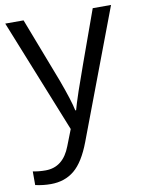

<svg xmlns="http://www.w3.org/2000/svg" viewBox="-87 -596 677 897"><g transform="rotate(-10 252.0 -147.5)"><path d="M1 -535.2H87.9L205.1 -230Q243.7 -125.5 252.9 -79.1H256.8Q263.2 -104 283.4 -164.3Q303.7 -224.6 416 -535.2H502.9L272.9 74.2Q238.8 164.6 193.1 202.4Q147.5 240.2 81.1 240.2Q43.9 240.2 7.8 231.9V167Q34.7 172.9 67.9 172.9Q151.4 172.9 187 79.1L216.8 2.9Z"/></g></svg>

Font: f01899195
Style: Regular
Weight: 400
Foundry: Ascender Corporation
Version: Version 1.10